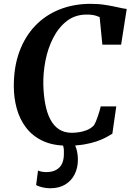

<svg xmlns="http://www.w3.org/2000/svg" viewBox="-20 -772 698 1028"><path d="M341.5 8Q263 8 208.2 -18Q153.5 -44 119.5 -88.8Q85.5 -133.5 69.8 -190.5Q54 -247.5 54 -309.5Q53.5 -412.5 83.5 -494.5Q113.5 -576.5 168.5 -634Q223.5 -691.5 299.2 -721.5Q375 -751.5 465.5 -751.5Q508 -751.5 545.2 -745.5Q582.5 -739.5 611.5 -732.8Q640.5 -726 658.5 -724L628.5 -533H528L513.5 -680.5Q505.5 -684 495.8 -687.2Q486 -690.5 473.5 -692.2Q461 -694 444.5 -694Q382 -694 337.5 -659.2Q293 -624.5 264.5 -568.5Q236 -512.5 223.2 -446.5Q210.5 -380.5 212 -318.5Q213.5 -260.5 222.8 -213Q232 -165.5 250 -131.8Q268 -98 296.2 -79.5Q324.5 -61 364.5 -61Q379.5 -61 400.8 -63.8Q422 -66.5 444 -75Q466 -83.5 482.5 -100.5Q488.5 -110 493.5 -121.8Q498.5 -133.5 503 -146.8Q507.5 -160 511.8 -174.2Q516 -188.5 519.5 -202.5H602.5L581.5 -56Q567.5 -47 546.8 -36Q526 -25 497 -15Q468 -5 429.5 1.5Q391 8 341.5 8ZM343.5 -15.5 372.5 -13.5Q382 0 389.5 26.5Q397 53 397 84Q397 126 380 160.5Q363 195 330 215.5Q297 236 248.5 236Q229 236 207.5 231.2Q186 226.5 173.5 218.5L183.5 141Q189.5 144.5 202.5 147Q215.5 149.5 228.5 149.5Q271 149.5 296 126.5Q321 103.5 322 55Q323.5 29 319.2 13.2Q315 -2.5 312 -13.5Z"/></svg>

Font: Merriweather 20pt
Style: Bold Italic
Weight: 700
Italic angle: -7.8°
Version: Version 2.101